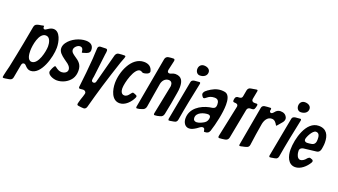

<svg xmlns="http://www.w3.org/2000/svg" viewBox="-80 -1445 4099 2331"><g transform="rotate(20 1970.0 -279.5)"><path d="M256 -562C252 -562 246 -561 238 -560C231 -557 226 -557 219 -556C215 -555 211 -555 208 -554L200 -553C197 -553 193 -552 189 -551C162 -544 143 -538 136 -507C121 -431 109 -355 94 -279C73 -171 52 -62 29 46C26 59 18 91 10 122C3 154 -4 182 -4 190C-4 198 0 202 9 202C16 202 23 201 30 200L54 196C91 191 116 187 123 150L154 -19C157 -30 162 -49 183 -49C202 -49 211 -31 226 -18C241 -5 258 8 285 8C422 8 492 -245 492 -364C492 -441 463 -566 379 -566C356 -566 336 -557 319 -546C310 -541 304 -536 297 -532C293 -529 290 -527 287 -526C283 -524 280 -523 277 -523C266 -523 256 -529 256 -544ZM262 -99C206 -99 201 -181 201 -221C201 -288 227 -460 317 -460C373 -460 386 -387 386 -344C386 -278 347 -99 262 -99Z M551 -148C536 -148 507 -76 507 -63C507 -19 580 8 625 8C693 8 764 -26 804 -83C825 -114 834 -151 834 -190C834 -271 794 -303 733 -343C724 -350 715 -355 708 -362C693 -374 681 -389 681 -410C681 -443 720 -478 751 -478C782 -478 790 -455 793 -438C793 -437 793 -436 793 -435L794 -429C794 -428 794 -427 794 -426C795 -425 795 -424 795 -423V-420C795 -419 795 -418 795 -418L797 -416C797 -416 797 -415 797 -414L798 -413C801 -413 817 -416 822 -419C862 -430 895 -440 895 -481C895 -541 855 -567 796 -567C715 -567 616 -521 568 -452C553 -432 543 -406 543 -381C543 -332 582 -299 627 -266C638 -259 648 -252 659 -243C686 -226 718 -197 718 -162C718 -122 673 -106 646 -106C619 -106 598 -117 582 -128C574 -134 567 -139 561 -143L554 -147C553 -147 552 -147 551 -148Z M961 189C961 201 967 207 979 208C1002 212 1025 215 1048 215C1067 215 1081 200 1086 180C1114 81 1139 -17 1170 -116C1206 -233 1242 -347 1281 -463C1284 -472 1291 -489 1298 -508C1302 -516 1310 -538 1310 -547C1310 -554 1306 -558 1298 -558C1274 -558 1249 -557 1225 -554C1204 -553 1189 -538 1182 -517L1082 -140C1078 -125 1065 -119 1053 -119C1044 -119 1028 -125 1028 -142C1028 -151 1029 -160 1030 -168C1031 -173 1032 -177 1033 -181L1035 -193C1048 -293 1058 -392 1071 -492C1074 -507 1076 -522 1076 -537C1076 -552 1069 -560 1055 -560C1032 -560 1008 -559 985 -558C966 -556 955 -545 954 -524C950 -480 950 -436 947 -392C938 -267 925 -142 910 -17C909 -16 909 -14 909 -12C909 1 915 8 926 8C939 8 951 4 966 4C983 4 1004 13 1004 38C1004 43 1003 48 1001 52C998 64 989 95 978 124C969 155 961 182 961 189Z M1435 8C1507 8 1570 -59 1599 -123C1602 -130 1603 -134 1603 -137C1603 -144 1600 -149 1593 -153C1586 -158 1554 -169 1549 -169C1546 -169 1541 -166 1536 -161C1531 -154 1525 -146 1518 -139C1505 -122 1488 -101 1457 -101C1418 -101 1407 -143 1407 -175C1407 -247 1463 -451 1537 -451C1549 -451 1557 -446 1564 -441L1573 -437C1574 -436 1577 -435 1580 -435C1604 -435 1659 -448 1659 -480C1648 -539 1606 -566 1547 -566C1384 -566 1301 -347 1301 -206C1301 -114 1334 8 1435 8Z M1656 -5C1675 -5 1698 -11 1715 -18C1744 -24 1761 -41 1766 -68C1785 -173 1798 -277 1818 -381C1826 -422 1856 -462 1903 -462C1938 -462 1951 -437 1951 -408C1951 -397 1950 -390 1947 -379L1876 -25C1875 -23 1875 -20 1875 -15C1875 -6 1879 -1 1887 -1C1898 -1 1908 -2 1919 -4C1932 -7 1943 -10 1952 -12C1978 -17 1994 -33 1999 -59C2020 -155 2036 -251 2052 -347C2057 -374 2060 -399 2060 -426C2060 -504 2036 -558 1953 -558C1938 -558 1926 -553 1914 -549C1905 -544 1892 -539 1881 -539C1866 -539 1856 -548 1856 -564C1856 -571 1856 -575 1857 -578L1884 -698C1885 -700 1885 -703 1885 -708C1885 -720 1879 -726 1868 -726C1847 -726 1827 -724 1806 -721C1783 -718 1767 -702 1763 -679L1646 -28C1645 -27 1645 -24 1645 -20C1645 -10 1649 -5 1656 -5Z M2237 -642C2284 -642 2326 -667 2326 -714C2326 -754 2288 -774 2247 -774C2208 -774 2182 -745 2182 -706C2182 -671 2204 -642 2237 -642ZM2073 0C2084 0 2094 -1 2105 -4C2122 -6 2138 -9 2153 -14C2165 -21 2173 -29 2177 -49C2205 -216 2238 -378 2273 -543C2273 -544 2273 -544 2273 -545L2274 -550C2274 -559 2272 -566 2261 -566C2250 -566 2239 -565 2229 -563C2220 -562 2211 -562 2203 -561C2194 -560 2187 -558 2181 -555C2169 -551 2160 -542 2157 -523L2063 -21V-13C2063 -4 2066 0 2073 0Z M2333 7C2365 7 2394 -10 2421 -27C2447 -45 2466 -64 2487 -64C2498 -64 2505 -60 2509 -53C2511 -50 2512 -46 2513 -42C2514 -41 2514 -40 2514 -39V-36C2514 -35 2514 -34 2515 -33C2515 -32 2515 -32 2515 -31L2516 -27C2516 -26 2516 -26 2516 -25C2518 -22 2516 -17 2525 -17C2558 -17 2580 -26 2591 -57C2623 -154 2659 -311 2659 -416C2659 -472 2650 -544 2596 -558C2579 -561 2564 -563 2549 -563C2485 -563 2434 -536 2383 -500L2376 -493L2371 -490C2358 -481 2343 -460 2343 -445C2343 -436 2347 -427 2355 -416C2362 -405 2369 -400 2376 -400C2381 -400 2387 -402 2392 -406C2399 -411 2407 -417 2416 -424C2435 -439 2461 -451 2501 -451C2549 -451 2559 -417 2559 -380C2559 -352 2550 -333 2519 -326L2496 -322C2491 -322 2487 -321 2482 -320C2367 -296 2252 -222 2252 -95C2252 -42 2280 7 2333 7ZM2350 -137C2350 -209 2444 -234 2493 -234C2509 -234 2527 -226 2527 -203C2527 -176 2514 -146 2490 -131C2467 -116 2424 -95 2393 -95C2368 -95 2350 -109 2350 -137Z M2720 -8C2739 -8 2772 -13 2791 -16C2815 -19 2833 -35 2837 -59L2910 -441C2914 -464 2932 -475 2952 -475C2985 -475 3001 -475 3009 -506C3012 -513 3013 -518 3014 -525C3016 -531 3017 -537 3017 -542C3017 -552 3012 -557 3001 -557C2996 -557 2992 -556 2985 -556C2978 -556 2973 -556 2966 -557C2953 -560 2939 -567 2939 -588C2939 -591 2939 -594 2940 -596C2940 -597 2940 -597 2940 -598L2941 -601C2941 -602 2941 -602 2941 -603L2959 -698C2960 -699 2960 -702 2960 -705C2960 -713 2957 -717 2951 -717C2948 -717 2945 -717 2942 -717C2940 -716 2938 -716 2937 -716L2918 -713C2917 -713 2915 -713 2913 -712L2871 -705C2850 -701 2838 -688 2833 -666L2819 -588C2814 -556 2792 -555 2773 -554C2770 -553 2766 -553 2761 -553C2757 -552 2753 -553 2750 -550C2742 -548 2736 -543 2733 -535C2728 -525 2725 -513 2725 -498C2725 -479 2734 -478 2750 -477C2773 -477 2792 -471 2792 -444L2791 -440C2791 -439 2791 -439 2791 -438L2706 -34C2705 -32 2705 -29 2705 -24C2705 -13 2710 -8 2720 -8Z M3317 -386H3318C3319 -387 3319 -387 3319 -387L3321 -388C3326 -392 3329 -395 3331 -398L3377 -452C3390 -467 3397 -484 3397 -501C3397 -505 3396 -510 3395 -515C3380 -554 3351 -570 3308 -570C3283 -570 3256 -556 3242 -535L3237 -530C3235 -527 3233 -525 3230 -522L3220 -514C3217 -511 3212 -510 3207 -510C3188 -510 3187 -523 3187 -538L3189 -545C3190 -548 3190 -552 3190 -556C3190 -563 3187 -567 3181 -567C3168 -567 3155 -566 3142 -565L3104 -561C3085 -558 3071 -545 3068 -526L2978 -21V-14C2978 -7 2980 -3 2985 -3C2989 -3 2995 -4 3003 -5L3023 -10C3026 -11 3030 -12 3034 -12L3051 -16C3060 -18 3068 -21 3076 -24C3091 -31 3100 -41 3103 -62C3116 -157 3129 -249 3146 -344C3154 -389 3181 -448 3240 -448C3277 -448 3297 -420 3313 -391C3314 -390 3315 -388 3317 -386Z M3540 -642C3587 -642 3629 -667 3629 -714C3629 -754 3591 -774 3550 -774C3511 -774 3485 -745 3485 -706C3485 -671 3507 -642 3540 -642ZM3376 0C3387 0 3397 -1 3408 -4C3425 -6 3441 -9 3456 -14C3468 -21 3476 -29 3480 -49C3508 -216 3541 -378 3576 -543C3576 -544 3576 -544 3576 -545L3577 -550C3577 -559 3575 -566 3564 -566C3553 -566 3542 -565 3532 -563C3523 -562 3514 -562 3506 -561C3497 -560 3490 -558 3484 -555C3472 -551 3463 -542 3460 -523L3366 -21V-13C3366 -4 3369 0 3376 0Z M3704 8C3774 8 3841 -53 3876 -114C3879 -121 3881 -126 3881 -131C3881 -139 3877 -145 3870 -149C3867 -151 3862 -153 3857 -154C3855 -155 3853 -156 3851 -156L3842 -159C3840 -160 3838 -160 3835 -160C3830 -160 3824 -157 3817 -151H3816C3816 -150 3815 -150 3815 -150L3810 -145C3810 -145 3810 -145 3809 -144H3808C3791 -120 3762 -96 3734 -96C3709 -96 3695 -116 3688 -136C3680 -155 3677 -179 3677 -194C3677 -222 3700 -237 3723 -240L3883 -259C3927 -263 3935 -299 3940 -343C3943 -362 3944 -377 3944 -396C3944 -489 3909 -562 3806 -562C3643 -562 3580 -310 3580 -175C3580 -90 3612 8 3704 8ZM3704 -350C3704 -378 3754 -483 3798 -483C3843 -483 3848 -438 3848 -403C3848 -368 3842 -333 3796 -325L3768 -321C3759 -320 3749 -319 3740 -319C3724 -319 3704 -326 3704 -350Z"/></g></svg>

Font: Bangerz
Style: Regular
Weight: 400
Designer: vernon adams
Foundry: Vernon Adams
Version: Version 2.10;December 28, 2023;FontCreator 13.0.0.2683 64-bi